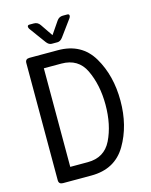

<svg xmlns="http://www.w3.org/2000/svg" viewBox="-133 -999 852 1084"><g transform="rotate(-15 293.0 -457.0)"><path d="M172.4 -913.6Q194.8 -913.6 208 -894L256.8 -822.3L305.7 -894Q318.8 -913.6 341.3 -913.6H367.2Q378.9 -913.6 378.9 -903.8Q378.9 -897 374 -890.1L304.7 -795.4Q290.5 -776.4 273.9 -776.4H239.7Q223.1 -776.4 209 -795.4L139.6 -890.1Q134.8 -897 134.8 -903.8Q134.8 -913.6 146.5 -913.6ZM97.7 0Q73.2 0 73.2 -23.9V-708.5Q73.2 -732.4 97.7 -732.4H263.7Q402.3 -732.4 467.3 -622.1Q531.7 -512.7 531.7 -366.2Q531.7 -219.7 467.3 -110.4Q402.3 0 263.7 0ZM161.1 -78.1H263.7Q360.8 -78.1 401.9 -161.6Q444.3 -248 444.3 -366.2Q444.3 -481.9 401.9 -570.8Q361.8 -654.3 263.7 -654.3H161.1Z"/></g></svg>

Font: Simply Mono
Style: Book
Weight: 400
Designer: Wojciech Kalinowski "wmk69" (wmk69@o2.pl)
Foundry: Wojciech Kalinowski "wmk69" (wmk69@o2.pl)
Version: Version 1.0.0